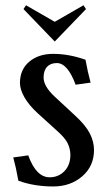

<svg xmlns="http://www.w3.org/2000/svg" viewBox="-20 -691 409 714"><path d="M164.6 -31.7Q197.3 -31.7 219.5 -54.4Q241.7 -77.1 241.7 -115.2Q241.7 -136.2 232.4 -156.5Q223.1 -176.8 195.3 -201.7L120.6 -269.5Q87.9 -299.3 71 -328.9Q54.2 -358.4 54.2 -382.3Q54.2 -432.6 88.9 -461.7Q123.5 -490.7 177.7 -490.7Q236.3 -490.7 297.9 -468.8Q306.2 -422.9 316.9 -383.8L261.2 -376Q231.4 -456.5 191.4 -456.5Q168 -456.5 155 -442.6Q142.1 -428.7 142.1 -402.3Q142.1 -370.1 183.6 -331.5L258.8 -261.7Q298.3 -225.6 314 -194.8Q329.6 -164.1 329.6 -133.3Q329.6 -73.2 285.9 -35.4Q242.2 2.4 177.7 2.4Q106.9 2.4 48.3 -19Q39.6 -67.9 29.3 -105.5L85 -113.3Q114.3 -31.7 164.6 -31.7ZM183.6 -536.6 67.4 -657.2 76.7 -671.4 183.6 -609.9 290.5 -671.4 299.8 -657.2Z"/></svg>

Font: Flanker
Style: Regular
Weight: 400
Designer: Flanker
Foundry: Flanker
Version: Version 2.027